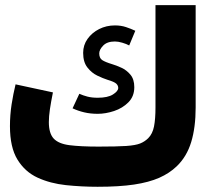

<svg xmlns="http://www.w3.org/2000/svg" viewBox="-20 -715 820 735"><path d="M474.6 -541 498 -597.2Q481.4 -605 462.4 -611.3Q443.4 -617.7 419.9 -617.7Q387.2 -617.7 359.6 -603.8Q332 -589.8 315.2 -566.2Q298.3 -542.5 298.3 -512.7Q298.3 -477.5 314.5 -456.8Q330.6 -436 352.5 -425.5Q374.5 -415 391.1 -409.7Q417.5 -401.9 425 -394.8Q432.6 -387.7 432.6 -378.4Q432.6 -366.2 412.6 -353.5Q392.6 -340.8 354 -340.8Q331.5 -340.8 314.7 -345.2Q297.9 -349.6 283.7 -356L257.8 -300.3Q278.8 -290.5 302.5 -284.9Q326.2 -279.3 354 -279.3Q384.3 -279.3 416.7 -290Q449.2 -300.8 471.7 -323.5Q494.1 -346.2 494.1 -381.3Q494.1 -411.6 479.2 -429.2Q464.4 -446.8 444.6 -455.8Q424.8 -464.8 409.7 -469.2Q382.3 -477.5 371.1 -485.1Q359.9 -492.7 359.9 -510.7Q359.9 -524.9 375 -540.5Q390.1 -556.2 419.9 -556.2Q432.6 -556.2 448.2 -551.5Q463.9 -546.9 474.6 -541ZM575.2 -695.3V-303.7Q575.2 -259.3 569.6 -231Q564 -202.6 547.4 -186Q534.2 -172.9 516.6 -165.8Q499 -158.7 463.1 -156.2Q427.2 -153.8 357.4 -153.8Q288.1 -153.8 246.1 -159.2Q204.1 -164.6 185.5 -184.6Q167 -204.6 167 -247.6Q167 -269 171.1 -297.1Q175.3 -325.2 182.6 -361.3L39.6 -392.1Q30.8 -356.4 24.4 -315.4Q18.1 -274.4 18.1 -231.9Q18.1 -150.9 46.9 -104Q75.7 -57.1 124 -34.9Q172.4 -12.7 232.2 -6.3Q292 0 353.5 0Q436 0 493.2 -8.5Q550.3 -17.1 589.6 -34.4Q628.9 -51.8 656.7 -78.6Q694.8 -115.2 711.9 -171.1Q729 -227.1 729 -303.7V-695.3Z"/></svg>

Font: Estedad-VF-FD Black
Style: Regular
Weight: 900
Designer: Amin Abedi
Version: Version 4.000